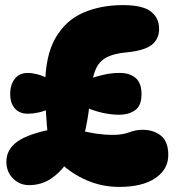

<svg xmlns="http://www.w3.org/2000/svg" viewBox="-20 -733 690 753"><path d="M447 0Q380 0 320 -26Q260 -52 216 -95L240 -92Q215 -55 178 -31Q141 -7 94 -7Q57 -7 31 -33Q5 -59 5 -99Q5 -147 48.5 -178Q92 -209 193 -228L169 -188Q163 -244 160 -295.5Q157 -347 157 -392Q157 -513 197 -583Q237 -653 306 -683Q375 -713 462 -713Q539 -713 571.5 -688Q604 -663 604 -620Q604 -580 575 -557Q546 -534 471 -527Q429 -523 401 -509.5Q373 -496 358.5 -468Q344 -440 339 -391Q334 -336 326 -283.5Q318 -231 304 -178L284 -224Q322 -214 356.5 -209Q391 -204 422 -204Q460 -204 486.5 -214Q513 -224 539 -224Q582 -224 611 -201Q640 -178 640 -125Q640 -69 589.5 -34.5Q539 0 447 0ZM89 -287Q56 -287 38 -308Q20 -329 20 -364Q20 -401 38 -424Q56 -447 89 -447Q106 -447 127 -441.5Q148 -436 166 -426L317 -419Q356 -433 387 -440Q418 -447 450 -447Q488 -447 511.5 -427.5Q535 -408 535 -364Q535 -318 509.5 -300.5Q484 -283 448 -283Q417 -283 384.5 -290Q352 -297 319 -311L170 -305Q151 -296 129.5 -291.5Q108 -287 89 -287Z"/></svg>

Font: DynaPuff
Style: Bold
Weight: 700
Designer: Toshi Omagari, Jennifer Daniel
Foundry: Google Fonts
Version: Version 2.000